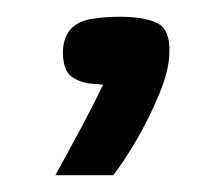

<svg xmlns="http://www.w3.org/2000/svg" viewBox="-20 -101 267 229"><path d="M46 108Q61 81 76.5 52Q92 23 103 0Q100 0 97.5 -0.5Q95 -1 91 -1Q76 -2 65.5 -9.5Q55 -17 55 -40Q56 -58 65 -67Q74 -76 89.5 -78.5Q105 -81 123 -81Q152 -81 167.5 -73.5Q183 -66 182 -39Q182 -18 170 11Q158 40 142.5 66.5Q127 93 115 108Z"/></svg>

Font: Genos Thin SemiBold
Style: Italic
Weight: 600
Italic angle: -8°
Version: Version 1.010